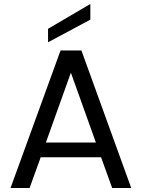

<svg xmlns="http://www.w3.org/2000/svg" viewBox="-20 -947 714 967"><path d="M489 -155H185L129 0H33L285 -693H390L641 0H545ZM463 -229 337 -581 211 -229ZM435 -848 222 -734V-802L435 -927Z"/></svg>

Font: Poppins A&M
Style: Regular-A&M
Weight: 400
Designer: Ninad Kale (Devanagari), Jonny Pinhorn (Latin)
Foundry: Indian Type Foundry
Version: 4.004